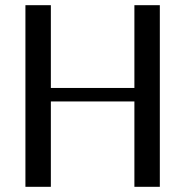

<svg xmlns="http://www.w3.org/2000/svg" viewBox="-20 -720 714 740"><path d="M498 0V-700H596V0ZM78 0V-700H176V0ZM162 -329V-381H512V-329Z"/></svg>

Font: Sutasoma
Style: Regular
Weight: 400
Designer: Izhar Fathurrohim, Akbar Rohmanto, Arusyal Khofiqoini
Foundry: Kiwari Kolektiv
Version: Version 1.102